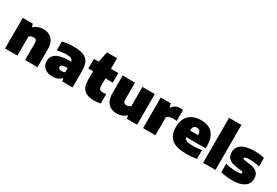

<svg xmlns="http://www.w3.org/2000/svg" viewBox="66 -1892 4314 2987"><g transform="rotate(30 2223.0 -398.5)"><path d="M53.5 0V-550H235L249 -500H258.5Q321.5 -559 423.5 -559Q485 -559 533 -534.2Q581 -509.5 608.5 -456.2Q636 -403 636 -316.5V0H413.5V-303Q413.5 -343 398 -357.8Q382.5 -372.5 353.5 -372.5Q330.5 -372.5 309.8 -364.2Q289 -356 275.5 -343.5V0Z M911.5 11Q813 11 762 -36.5Q711 -84 711 -155.5Q711 -236 773.2 -282Q835.5 -328 973.5 -335L1046.5 -338.5Q1040.5 -370.5 1013 -384.2Q985.5 -398 924.5 -398Q890.5 -398 846.8 -392.2Q803 -386.5 764.5 -376V-535Q812 -547 866.2 -553Q920.5 -559 965.5 -559Q1072 -559 1138.2 -534.5Q1204.5 -510 1235.2 -452.5Q1266 -395 1266 -296V0H1083L1068 -48H1058.5Q1032.5 -16 994.2 -2.5Q956 11 911.5 11ZM929.5 -175Q929.5 -156.5 943.8 -145.5Q958 -134.5 986.5 -134.5Q1001 -134.5 1017.5 -137.2Q1034 -140 1049 -148V-224L996.5 -221.5Q960 -219 944.8 -207Q929.5 -195 929.5 -175Z M1651.5 10.5Q1536.5 10.5 1476.5 -44Q1416.5 -98.5 1416.5 -212.5V-377.5H1331.5V-550H1416.5L1457.5 -740H1638.5V-550H1771V-377.5H1638.5V-251Q1638.5 -202 1656 -184.5Q1673.5 -167 1716.5 -167Q1728.5 -167 1741.5 -168.2Q1754.5 -169.5 1771 -172.5V-3Q1747 2.5 1714.2 6.5Q1681.5 10.5 1651.5 10.5Z M2066.5 9Q2002.5 9 1953.2 -15.5Q1904 -40 1876 -93.2Q1848 -146.5 1848 -233V-550H2070V-247Q2070 -207.5 2085.2 -192.5Q2100.5 -177.5 2127.5 -177.5Q2148.5 -177.5 2169.2 -185.5Q2190 -193.5 2203.5 -206.5V-550H2425.5V0H2244L2230 -50H2222Q2156 9 2066.5 9Z M2532.5 0V-550H2713L2730 -484.5H2739.5Q2761 -523.5 2797.8 -541.2Q2834.5 -559 2882 -559Q2895 -559 2907.8 -557.8Q2920.5 -556.5 2930 -555V-358Q2915.5 -361 2898.8 -362Q2882 -363 2868.5 -363Q2836 -363 2804 -353.8Q2772 -344.5 2754.5 -327V0Z M3316 11Q3132 11 3048.8 -57.8Q2965.5 -126.5 2965.5 -274.5Q2965.5 -405 3040.8 -482Q3116 -559 3260 -559Q3395.5 -559 3464.2 -481Q3533 -403 3533 -267V-215H3185.5Q3189 -190.5 3204 -176Q3219 -161.5 3253.5 -155.2Q3288 -149 3350 -149Q3383.5 -149 3422.5 -152.5Q3461.5 -156 3497.5 -162V-5Q3447.5 4 3402.8 7.5Q3358 11 3316 11ZM3256.5 -426Q3220 -426 3202.8 -404.8Q3185.5 -383.5 3184.5 -333.5H3328Q3327 -383.5 3309.8 -404.8Q3292.5 -426 3256.5 -426Z M3611 0V-808H3833V0Z M4139.5 11Q4083 11 4028.2 4.2Q3973.5 -2.5 3929 -15.5V-168Q3972.5 -155.5 4026.8 -148.2Q4081 -141 4135.5 -141Q4182.5 -141 4199.5 -148.5Q4216.5 -156 4216.5 -169Q4216.5 -177.5 4211 -182Q4205.5 -186.5 4188.5 -189L4080 -205Q3990.5 -217.5 3951.8 -259Q3913 -300.5 3913 -370Q3913 -456.5 3987.5 -507.8Q4062 -559 4220 -559Q4266.5 -559 4313 -553.5Q4359.5 -548 4392.5 -539V-386.5Q4359.5 -395.5 4314 -401.5Q4268.5 -407.5 4224.5 -407.5Q4179.5 -407.5 4157 -403Q4134.5 -398.5 4127.2 -391.5Q4120 -384.5 4120 -377.5Q4120 -370 4126 -365.8Q4132 -361.5 4149.5 -359.5L4258 -343.5Q4335.5 -332 4379.5 -295.8Q4423.5 -259.5 4423.5 -177.5Q4423.5 -89.5 4349.2 -39.2Q4275 11 4139.5 11Z"/></g></svg>

Font: Encode Sans Semi Expanded Black
Style: Regular
Weight: 900
Width: 6
Designer: Multiple Designers
Foundry: Impallari Type
Version: Version 3.000; ttfautohint (v1.8.3) -l 8 -r 50 -G 200 -x 14 